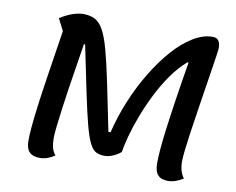

<svg xmlns="http://www.w3.org/2000/svg" viewBox="-81 -833 1188 967"><g transform="rotate(10 513.0 -349.0)"><path d="M179 26Q143 26 125.5 8Q108 -10 108 -51Q108 -79 111.5 -119Q115 -159 123 -222.5Q131 -286 146 -383.5Q161 -481 183 -623L152 -684Q185 -705 215.5 -715.5Q246 -726 269 -726Q305 -726 329.5 -713.5Q354 -701 373 -667Q392 -633 409 -570.5Q426 -508 447 -408Q468 -308 497 -163H508Q528 -246 561.5 -327Q595 -408 638.5 -480Q682 -552 731 -607.5Q780 -663 831.5 -694.5Q883 -726 932 -726Q944 -726 952.5 -721Q961 -716 966 -705Q971 -694 971 -676Q971 -668 966.5 -636.5Q962 -605 954.5 -558Q947 -511 938.5 -455.5Q930 -400 921 -342.5Q912 -285 904.5 -233Q897 -181 892.5 -141.5Q888 -102 888 -82Q888 -55 894 -34.5Q900 -14 912 2Q872 28 835 28Q800 28 783 9.5Q766 -9 766 -50Q766 -78 769 -117Q772 -156 779.5 -215.5Q787 -275 800 -363Q813 -451 834 -577H828Q785 -540 749.5 -489Q714 -438 685 -380Q656 -322 634.5 -265Q613 -208 599.5 -158.5Q586 -109 581 -75Q562 -59 540 -50Q518 -41 498 -41Q473 -41 455 -50Q437 -59 422 -88.5Q407 -118 391.5 -176.5Q376 -235 355.5 -332.5Q335 -430 305 -577H299Q291 -525 281.5 -466.5Q272 -408 263 -349Q254 -290 247 -237.5Q240 -185 235.5 -145Q231 -105 231 -84Q231 -56 236.5 -35.5Q242 -15 255 0Q236 13 217 19.5Q198 26 179 26Z"/></g></svg>

Font: Lemonada
Style: Regular
Weight: 400
Designer: Mohamed Gaber (Arabic), Eduardo Tunni (Latin)
Foundry: Kief Type Foundry
Version: Version 4.005